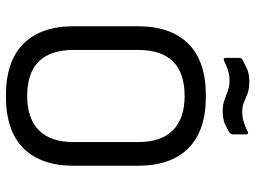

<svg xmlns="http://www.w3.org/2000/svg" viewBox="-127 -726 864 650"><g transform="rotate(90 305.0 -401.0)"><path d="M305 11Q187 11 128 -48.5Q69 -108 69 -217V-437Q69 -547 128 -606.5Q187 -666 305 -666Q423 -666 482 -606.5Q541 -547 541 -437V-217Q541 -108 482 -48.5Q423 11 305 11ZM305 -61Q381 -61 421 -100.5Q461 -140 461 -219V-436Q461 -515 421 -554.5Q381 -594 305 -594Q149 -594 149 -436V-219Q149 -61 305 -61ZM355 -723Q334 -723 318 -729Q302 -735 287 -740.5Q272 -746 253 -746Q233 -746 215.5 -740Q198 -734 187 -728Q176 -723 176 -734V-777Q176 -786 181 -789Q192 -795 210 -804Q228 -813 256 -813Q281 -813 296.5 -807Q312 -801 326 -795Q340 -789 358 -789Q378 -789 395.5 -795Q413 -801 424 -807Q429 -810 432 -808.5Q435 -807 435 -802V-758Q435 -751 429 -746Q419 -739 401 -731Q383 -723 355 -723Z"/></g></svg>

Font: Sofia Sans Semi Condensed
Style: Regular
Weight: 400
Designer: Botio Nikoltchev, Ani Petrova
Foundry: lettersoup
Version: Version 4.100; ttfautohint (v1.8.4.7-5d5b)